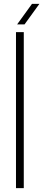

<svg xmlns="http://www.w3.org/2000/svg" viewBox="-20 -965 222 985"><path d="M62 0V-800H102V0ZM68 -840 144 -945H182L106 -840Z"/></svg>

Font: Big Shoulders Stencil Text Thin Thin
Style: Regular
Weight: 250
Version: Version 2.001